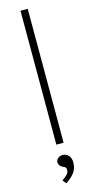

<svg xmlns="http://www.w3.org/2000/svg" viewBox="-144 -776 504 1025"><g transform="rotate(-15 108.0 -263.5)"><path d="M88 0V-740H128V0ZM86 213 70 193Q84 184 96.5 172Q109 160 109 145Q109 137 105.5 132Q102 127 91 123Q69 113 69 92Q69 81 79 71.5Q89 62 105 62Q125 62 138 76.5Q151 91 151 115Q151 145 136 167.5Q121 190 86 213Z"/></g></svg>

Font: Readex Pro Light
Style: Regular
Weight: 300
Designer: Bonnie Shaver-Troup, Thomas Jockin
Foundry: Lexend
Version: Version 1.200; ttfautohint (v1.8.3)